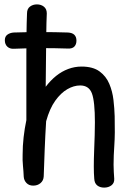

<svg xmlns="http://www.w3.org/2000/svg" viewBox="-20 -842 622 874"><path d="M103 -781Q103 -802 116.5 -812Q130 -822 148 -822Q167 -822 180 -811.5Q193 -801 193 -781Q192 -761 191.5 -738Q191 -715 190.5 -679.5Q190 -644 189.5 -588.5Q189 -533 188 -447Q210 -476 235.5 -496.5Q261 -517 290.5 -528Q320 -539 351 -539Q403 -539 433 -517Q463 -495 477.5 -460.5Q492 -426 496.5 -387Q501 -348 502 -313Q504 -231 500.5 -182Q497 -133 497 -92Q497 -75 498 -59.5Q499 -44 500 -28Q501 -9 487.5 1.5Q474 12 454 12Q435 12 422.5 2Q410 -8 409 -29Q407 -52 407 -85Q407 -118 408.5 -154.5Q410 -191 411 -225.5Q412 -260 412 -285Q412 -380 398.5 -416.5Q385 -453 345 -453Q316 -453 286.5 -436Q257 -419 231.5 -383.5Q206 -348 190 -290Q186 -226 183.5 -162.5Q181 -99 179 -39Q178 -20 164.5 -8.5Q151 3 131 3Q112 3 100.5 -9Q89 -21 88 -38Q87 -62 84.5 -87.5Q82 -113 83 -138Q83 -178 87.5 -217.5Q92 -257 100 -295Q100 -399 100 -472.5Q100 -546 100 -596Q100 -646 100.5 -679.5Q101 -713 101.5 -736.5Q102 -760 103 -781ZM43 -620Q25 -619 13.5 -629.5Q2 -640 2 -659Q2 -676 14 -684.5Q26 -693 43 -694Q72 -695 103 -695.5Q134 -696 166 -696Q198 -696 229 -695.5Q260 -695 289 -694Q309 -693 318.5 -683.5Q328 -674 328 -657Q328 -640 318.5 -630Q309 -620 289 -621Q260 -622 229 -622.5Q198 -623 166 -623Q134 -623 103 -622Q72 -621 43 -620Z"/></svg>

Font: Playpen Sans Arabic
Style: Regular
Weight: 400
Designer: Azza Alameddine, Laura Meseguer, Veronika Burian, José Scaglione
Foundry: TypeTogether
Version: Version 2.000